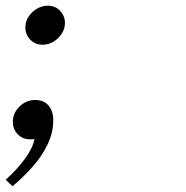

<svg xmlns="http://www.w3.org/2000/svg" viewBox="-32 -479 652 674"><path d="M92 -128Q122 -128 138.5 -108.5Q155 -89 155 -57Q155 -14 135.5 27Q116 68 84 104.5Q52 141 12 175L-12 152Q28 116 55.5 78.5Q83 41 89 9Q85 10 81 10Q77 10 73 10Q47 10 30 -8Q13 -26 13 -51Q13 -82 36.5 -105Q60 -128 92 -128ZM117 -322Q91 -322 74 -340Q57 -358 57 -383Q57 -404 68.5 -421Q80 -438 98 -448.5Q116 -459 136 -459Q162 -459 179 -441Q196 -423 196 -398Q196 -378 184.5 -360.5Q173 -343 155.5 -332.5Q138 -322 117 -322Z"/></svg>

Font: Brygada 1918 SemiBold
Style: Italic
Weight: 600
Italic angle: -8°
Designer: Mateusz Machalski | Borys Kosmynka | Przemek Hoffer
Foundry: NIEPODLEGLA 2018
Version: Version 3.006